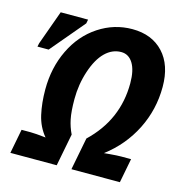

<svg xmlns="http://www.w3.org/2000/svg" viewBox="-101 -760 802 850"><g transform="rotate(15 300.0 -334.5)"><path d="M16.1 -485.4 19.5 -501.5 76.2 -658.7H201.7L198.2 -640.6L67.4 -485.4ZM381.3 -558.1Q340.3 -558.1 307.9 -526.4Q275.4 -494.6 254.9 -432.6Q234.4 -370.6 234.4 -303.7Q234.4 -246.6 241.5 -212.4Q248.5 -178.2 263.2 -148.4L234.4 0H22L43.5 -111.3H85.4Q106.4 -111.3 154.8 -106Q122.1 -145 110.4 -197Q98.6 -249 98.6 -311.5Q98.6 -411.1 138.4 -493.4Q178.2 -575.7 249 -622.3Q319.8 -668.9 402.8 -668.9Q492.7 -668.9 545.2 -612.5Q597.7 -556.2 597.7 -456.1Q597.7 -352.1 551.8 -260.7Q505.9 -169.4 422.4 -106L448.7 -108.4Q482.4 -111.3 500.5 -111.3H545.4L523.9 0H301.8L330.6 -148.4Q455.1 -266.6 455.1 -434.6Q455.1 -494.1 435.3 -526.1Q415.5 -558.1 381.3 -558.1Z"/></g></svg>

Font: Liberation Mono
Style: Bold Italic
Weight: 700
Italic angle: -12°
Monospace: yes
Designer: Steve Matteson
Foundry: Ascender Corporation
Version: Version 2.1.5